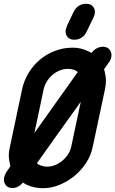

<svg xmlns="http://www.w3.org/2000/svg" viewBox="-29 -985 609 1015"><path d="M361 -924V-923Q370 -943 387.5 -954Q405 -965 425 -965Q435 -965 440 -964Q458 -959 467 -944Q476 -929 471 -908Q470 -905 469 -901.5Q468 -898 465 -893L466 -894L428 -816V-817Q420 -797 402 -786Q384 -775 366 -775Q355 -775 351 -776Q332 -781 323.5 -796Q315 -811 319 -831Q320 -833 321 -834.5Q322 -836 322 -838L324 -846ZM115 -7Q110 -9 104 -12.5Q98 -16 92 -20Q81 -6 66.5 1.5Q52 9 37 9Q11 9 -0.5 -9Q-12 -27 -7 -48Q-5 -55 -2.5 -61Q0 -67 3 -73L26 -106Q25 -109 24 -113Q23 -117 23 -121Q18 -140 17.5 -161Q17 -182 22 -202L88 -514Q98 -560 122.5 -600Q147 -640 182 -669.5Q217 -699 261.5 -716Q306 -733 355 -733Q399 -733 435 -715Q443 -711 446 -710Q449 -709 455 -705Q456 -707 457 -708Q468 -722 483.5 -730Q499 -738 514 -738Q540 -738 552 -720.5Q564 -703 559 -681Q556 -667 544 -651L521 -619Q524 -612 526 -598V-599Q531 -579 531 -557.5Q531 -536 526 -513L461 -208Q452 -163 426 -123.5Q400 -84 364 -54.5Q328 -25 285 -7.5Q242 10 197 10Q176 10 154.5 5.5Q133 1 115 -7ZM182 -112Q201 -104 220 -104Q241 -104 261.5 -112Q282 -120 299.5 -134.5Q317 -149 329.5 -167.5Q342 -186 347 -207L398 -447Q338 -364 282 -285Q226 -206 166 -122Q172 -116 182 -112ZM369 -613Q350 -621 330 -621Q308 -621 287 -612.5Q266 -604 249 -589.5Q232 -575 219.5 -555.5Q207 -536 202 -514L153 -282Q211 -363 267 -442.5Q323 -522 382 -604Q378 -608 376 -609.5Q374 -611 369 -613Z"/></svg>

Font: VDS
Style: Bold Italic
Weight: 700
Designer: artmaker
Foundry: artmaker
Version: Version 1.000 2009 initial release